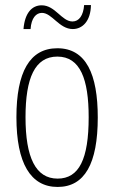

<svg xmlns="http://www.w3.org/2000/svg" viewBox="-20 -730 452 760"><path d="M73 -615H101C104 -659 123 -679 146 -679C186 -679 214 -615 268 -615C306 -615 339 -646 340 -710H313C310 -669 293 -645 267 -645C224 -645 199 -709 145 -709C106 -709 78 -678 73 -615ZM367 -265C367 -436 321 -539 207 -539C97 -539 45 -444 45 -266C45 -84 101 10 208 10C315 10 367 -82 367 -265ZM81 -266C81 -421 118 -506 207 -506C298 -506 331 -416 331 -266C331 -100 293 -23 208 -23C121 -23 81 -107 81 -266Z"/></svg>

Font: Noto Sans Bengali ExtraCondensed ExtraLight
Style: Regular
Weight: 200
Width: 2
Designer: Joana Ranito - Universal Thirst; Jelle Bosma - Monotype Design Team
Foundry: Universal Thirst ehf.
Version: Version 3.000